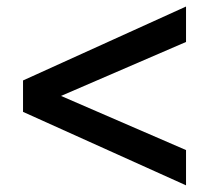

<svg xmlns="http://www.w3.org/2000/svg" viewBox="-20 -616 640 582"><path d="M49.8 -276.9V-372.1L543.9 -596.2V-488.8L165 -325.2L543.9 -161.1V-54.2Z"/></svg>

Font: Post Grotesk Medium
Style: Medium
Weight: 500
Version: Version 1.0